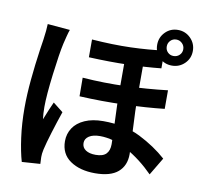

<svg xmlns="http://www.w3.org/2000/svg" viewBox="-95 -950 1167 1113"><g transform="rotate(10 488.5 -393.5)"><path d="M699.7 -425.3Q699.7 -357.4 706.8 -222.2Q712.4 -129.4 712.4 -90.1Q712.4 -22.7 668.2 15.3Q624 53.2 533.2 53.2Q443.8 53.2 387 14Q330.1 -25.1 330.1 -100.3Q330.1 -143.3 352.8 -178Q375.5 -212.6 420.8 -232.7Q466.1 -252.7 529.3 -252.7Q656.5 -252.7 748.7 -206.2Q840.8 -159.7 908.7 -98.9L846.9 4.6Q771.7 -71.3 687.9 -117.7Q604 -164.1 525.6 -164.1Q484.9 -164.1 461.4 -148.8Q438 -133.5 438 -108.4Q438 -81.8 459.7 -67.1Q481.4 -52.5 518.3 -52.5Q561.8 -52.5 580.7 -72.3Q599.6 -92 599.6 -128.9Q599.6 -150.6 598.5 -178.3Q597.4 -206.1 596.2 -238.5Q590.3 -381.1 590.3 -421.6V-654.3H699.7ZM867.2 -493.9V-384.5Q764.9 -373 632.6 -368.4Q500.2 -363.8 368.2 -370.6L367.4 -480Q494.9 -470.5 621.3 -475.1Q747.8 -479.7 867.2 -493.9ZM807.4 -717.3V-612.5Q714.8 -603 611.3 -600.1Q507.8 -597.2 382.3 -602.8V-707.5Q507.3 -698.2 611.2 -701.5Q715.1 -704.8 807.4 -717.3ZM222.9 -654.3Q209.7 -595.7 194 -469.1Q178.2 -342.5 178.2 -274.7Q178.2 -234.1 182.6 -202.6Q189.5 -221.4 207.8 -264.4Q220.7 -294.7 227.5 -309.1L286.6 -262.5Q264.9 -199.5 244.9 -134.3Q224.9 -69.1 216.1 -30.5Q210.4 -3.9 210.7 14.4L212.4 54.9L104.5 62.3Q88.1 6.3 76.9 -75.2Q65.7 -156.7 65.7 -249.5Q65.7 -326.9 74.1 -416Q82.5 -505.1 95.7 -596.4L105 -657.5Q113.3 -716.3 114 -751L246.1 -739.7Q241 -726.3 234 -699.2Q227.1 -672.1 222.9 -654.3ZM864 -695.1Q884.5 -695.1 898.8 -708.9Q913.1 -722.7 913.1 -743.2Q913.1 -763.4 898.7 -777.7Q884.3 -792 864 -792Q843.5 -792 829.7 -777.7Q815.9 -763.4 815.9 -743.2Q815.9 -722.7 829.7 -708.9Q843.5 -695.1 864 -695.1ZM864 -848.6Q908 -848.6 938.7 -817.9Q969.5 -787.1 969.5 -743.2Q969.5 -699.2 938.7 -668.9Q908 -638.7 864 -638.7Q819.8 -638.7 789.7 -668.8Q759.5 -699 759.5 -743.2Q759.5 -787.1 789.8 -817.9Q820.1 -848.6 864 -848.6Z"/></g></svg>

Font: Min Sans VF VF
Style: Regular
Weight: 400
Designer: Jinseong-Kim, NotoSansCJK, Nunito
Foundry: Jinseong-Kim
Version: Version 1.420;Glyphs 3.1.2 (3151)